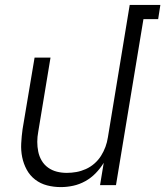

<svg xmlns="http://www.w3.org/2000/svg" viewBox="-20 -755 674 783"><path d="M228 8Q199 8 172 1Q145 -6 123.5 -22.5Q102 -39 89 -63Q76 -87 70.5 -114Q65 -141 66.5 -170Q68 -199 72 -228L121 -520H186L136 -218Q132 -197 132 -176.5Q132 -156 136 -136.5Q140 -117 150 -100Q160 -83 176 -71.5Q192 -60 211.5 -55Q231 -50 252 -50Q272 -50 291.5 -53.5Q311 -57 330 -65.5Q349 -74 365 -88Q381 -102 392 -119.5Q403 -137 410 -156Q417 -175 420 -195L509 -735H634L625 -677H565L453 0H388L403 -91Q389 -68 370 -48.5Q351 -29 327.5 -16Q304 -3 278.5 2.5Q253 8 228 8Z"/></svg>

Font: Iosevka Light Extended
Style: Italic
Weight: 300
Width: 7
Italic angle: -9°
Monospace: yes
Designer: Belleve Invis
Foundry: Belleve Invis
Version: Version 32.5.0; ttfautohint (v1.8.4)